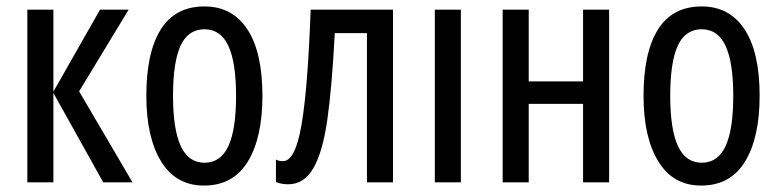

<svg xmlns="http://www.w3.org/2000/svg" viewBox="-20 -567 2424 597"><path d="M380 -537 226 -283 392 0H301L146 -278V0H65V-537H146V-282L291 -537Z M614 10Q527 10 481 -65Q435 -140 435 -269Q435 -404 480 -475.5Q525 -547 616 -547Q702 -547 749 -476Q796 -405 796 -269Q796 -139 750.5 -64.5Q705 10 614 10ZM616 -61Q666 -61 690 -112.5Q714 -164 714 -269Q714 -373 690 -424.5Q666 -476 616 -476Q565 -476 541.5 -425Q518 -374 518 -269Q518 -165 542 -113Q566 -61 616 -61Z M1121 0V-464H1021Q1012 -293 997.5 -193Q983 -93 954 -43.5Q925 6 876 6Q855 6 838 -1V-71Q846 -66 860 -66Q898 -66 917.5 -178.5Q937 -291 946 -537H1202V0Z M1332 0V-537H1413V0Z M1624 -314H1793V-537H1874V0H1793V-244H1624V0H1543V-537H1624Z M2160 10Q2073 10 2027 -65Q1981 -140 1981 -269Q1981 -404 2026 -475.5Q2071 -547 2162 -547Q2248 -547 2295 -476Q2342 -405 2342 -269Q2342 -139 2296.5 -64.5Q2251 10 2160 10ZM2162 -61Q2212 -61 2236 -112.5Q2260 -164 2260 -269Q2260 -373 2236 -424.5Q2212 -476 2162 -476Q2111 -476 2087.5 -425Q2064 -374 2064 -269Q2064 -165 2088 -113Q2112 -61 2162 -61Z"/></svg>

Font: Noto Sans UI Cond
Style: Regular
Weight: 400
Width: 3
Designer: Monotype Design Team
Foundry: Monotype Imaging Inc.
Version: Version 1.001